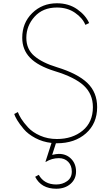

<svg xmlns="http://www.w3.org/2000/svg" viewBox="-20 -860 681 1174"><path d="M116 -629Q116 -720 177 -780Q238 -840 328 -840Q400 -840 452 -803.5Q504 -767 525 -719L502 -708Q485 -750 438.5 -782Q392 -814 328 -814Q242 -814 191.5 -758Q141 -702 141 -629Q141 -559 190 -517.5Q239 -476 328 -449Q455 -410 514.5 -352.5Q574 -295 574 -205Q574 -105 505.5 -44.5Q437 16 328 16H322L299 87Q325 81 340 81Q386 81 415.5 111.5Q445 142 445 189Q445 235 411 264.5Q377 294 324 294Q232 294 195 221L217 209Q250 268 324 268Q362 268 390.5 247.5Q419 227 419 189Q419 152 397 129.5Q375 107 340 107Q297 107 260 130L258 129L295 14Q241 8 196 -16Q151 -40 125 -71Q99 -102 85 -125.5Q71 -149 67 -163L89 -175Q95 -158 109.5 -134.5Q124 -111 151.5 -81Q179 -51 225.5 -30.5Q272 -10 328 -10Q423 -10 485.5 -61.5Q548 -113 548 -205Q548 -285 492.5 -336.5Q437 -388 315 -425Q212 -457 164 -506.5Q116 -556 116 -629Z"/></svg>

Font: Spartan MB
Style: Regular
Weight: 250
Designer: Matt Bailey
Foundry: Matt Bailey
Version: Version 1.000